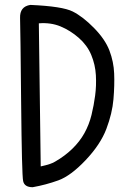

<svg xmlns="http://www.w3.org/2000/svg" viewBox="-20 -782 540 794"><path d="M115.2 -7.8Q81.1 -7.8 75.7 -33.2Q70.3 -58.6 67.4 -359.4Q64.5 -660.2 63 -707.5Q61.5 -754.9 105.5 -761.7Q238.3 -755.9 280.8 -734.4Q323.2 -712.9 369.1 -666Q415 -619.1 432.6 -572.8Q450.2 -526.4 452.1 -478Q454.1 -429.7 449.2 -371.6Q444.3 -313.5 419.9 -249Q395.5 -184.6 334 -119.6Q272.5 -54.7 221.2 -36.1Q169.9 -17.6 115.2 -7.8ZM209 -114.3Q248 -136.7 278.8 -166.5Q309.6 -196.3 329.1 -231.4Q348.6 -266.6 358.4 -306.6Q368.2 -346.7 373.5 -387.2Q378.9 -427.7 376.5 -471.2Q374 -514.6 357.4 -554.7Q340.8 -594.7 305.7 -625.5Q270.5 -656.2 230 -672.9Q189.5 -689.5 140.6 -685.5L148.4 -93.8Q193.4 -103.5 209 -114.3Z"/></svg>

Font: NaikaiFont
Style: Regular
Weight: 400
Version: Version 1.67